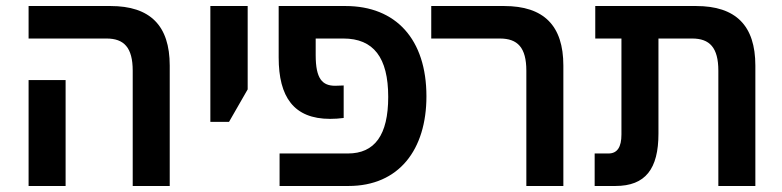

<svg xmlns="http://www.w3.org/2000/svg" viewBox="-20 -618 2600 638"><path d="M421 0H544V-400C544 -533 479 -598 347 -598H75V-490H334C392 -490 421 -460 421 -383ZM75 0H198V-352H75Z M679 -213H741L803 -321V-598H679Z M906 -427C906 -296 956 -223 1077 -223C1091 -223 1108 -224 1122 -226V-334C1113 -334 1103 -333 1094 -333C1051 -333 1029 -356 1029 -435V-490H1121C1221 -490 1270 -427 1270 -296C1270 -169 1225 -108 1136 -108H909V0H1138C1306 0 1397 -121 1397 -298C1397 -487 1296 -598 1128 -598H906Z M1729 0H1852V-400C1852 -533 1787 -598 1655 -598H1413V-490H1641C1700 -490 1729 -460 1729 -383Z M2168 -174V-490H2280C2338 -490 2367 -460 2367 -383V0H2490V-400C2490 -533 2425 -598 2293 -598H1958V-490H2045V-171C2045 -129 2031 -108 2002 -108H1956V0H2025C2125 0 2168 -57 2168 -174Z"/></svg>

Font: Noto Sans Hebrew SemiCondensed Semi
Style: Regular
Weight: 600
Width: 4
Designer: Monotype Design Team
Foundry: Monotype Imaging Inc.
Version: Version 1.902